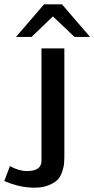

<svg xmlns="http://www.w3.org/2000/svg" viewBox="-97 -696 437 889"><path d="M-23 -525 107 -676H190L320 -525H248L148 -620L49 -525ZM-77 142 -51 73Q-10 96 28 96Q95 96 95 49V-472H201V34Q200 52 199.5 62.5Q199 73 191.5 97Q184 121 171 135Q158 149 130 161Q102 173 63 173Q-7 173 -77 142Z"/></svg>

Font: Coval
Style: Medium
Weight: 500
Foundry: Context Ltd
Version: Version 001.000